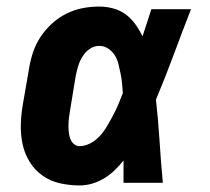

<svg xmlns="http://www.w3.org/2000/svg" viewBox="-20 -558 640 586"><path d="M223 8Q193 8 163.5 1.5Q134 -5 110.5 -21.5Q87 -38 71.5 -62.5Q56 -87 49.5 -115.5Q43 -144 43.5 -174.5Q44 -205 49 -235L68 -345Q72 -371 80 -396Q88 -421 102.5 -443.5Q117 -466 137.5 -485Q158 -504 182 -516Q206 -528 231.5 -533Q257 -538 283 -538Q305 -538 326.5 -532Q348 -526 364.5 -513.5Q381 -501 393.5 -483.5Q406 -466 415 -447Q422 -468 428.5 -488.5Q435 -509 442 -530H563Q536 -461 510.5 -392Q485 -323 456 -254Q463 -191 467 -127.5Q471 -64 477 0H357Q357 -17 357 -34Q357 -51 357 -68Q344 -52 329.5 -38Q315 -24 297.5 -13.5Q280 -3 261 2.5Q242 8 223 8ZM223 -112Q236 -112 249 -117.5Q262 -123 273 -132Q284 -141 292.5 -152Q301 -163 308 -175Q315 -187 321.5 -199Q328 -211 334 -223.5Q340 -236 345 -249Q350 -262 355 -274Q354 -289 352.5 -304Q351 -319 348 -333.5Q345 -348 341.5 -362.5Q338 -377 330.5 -389Q323 -401 310.5 -409.5Q298 -418 283 -418Q267 -418 253.5 -408.5Q240 -399 231.5 -385Q223 -371 218.5 -356Q214 -341 211 -326L193 -216Q191 -205 190 -195Q189 -185 189 -174.5Q189 -164 190 -154Q191 -144 194.5 -134.5Q198 -125 205.5 -118.5Q213 -112 223 -112Z"/></svg>

Font: Iosevka Curly Slab HvEx
Style: Italic
Weight: 900
Width: 7
Italic angle: -9°
Monospace: yes
Designer: Belleve Invis
Foundry: Belleve Invis
Version: Version 11.1.0; ttfautohint (v1.8.3)